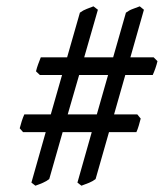

<svg xmlns="http://www.w3.org/2000/svg" viewBox="-20 -651 519 609"><path d="M194.8 -288.1H287.1L322.8 -413.1H231ZM393.6 -469.2H467.3L479.5 -457Q477.1 -446.3 472.7 -433.8Q468.3 -421.4 464.4 -413.1H377.4L341.8 -288.1H415.5L426.3 -274.9Q423.8 -265.1 420.2 -252.7Q416.5 -240.2 412.6 -231.9H325.7L283.2 -83Q274.4 -76.2 262.7 -71.3Q251 -66.4 238.3 -62L225.6 -71.8L271 -231.9H178.7L136.2 -83Q127.4 -76.2 116.2 -71.3Q105 -66.4 92.3 -62L79.6 -71.8L125 -231.9H53.2L42.5 -244.1Q44.9 -253.9 48.8 -266.1Q52.7 -278.3 57.1 -288.1H141.1L176.8 -413.1H106.4L94.2 -424.8Q96.7 -435.5 101.1 -447.5Q105.5 -459.5 109.4 -469.2H192.9L233.4 -610.8Q244.1 -618.7 254.9 -622.6Q265.6 -626.5 276.4 -630.9L290.5 -620.1L247.1 -469.2H338.9L379.4 -610.8Q390.1 -618.7 401.1 -622.6Q412.1 -626.5 423.3 -630.9L436.5 -620.1Z"/></svg>

Font: Gentium Plus APac
Style: Regular
Weight: 400
Designer: J. Victor Gaultney, Annie Olsen, Iska Routamaa, Becca Hirsbrunner
Foundry: SIL International
Version: Version 5.000